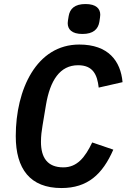

<svg xmlns="http://www.w3.org/2000/svg" viewBox="-20 -934 640 966"><path d="M289.1 12.1C420.8 12.1 495.7 -56.8 550.1 -181.1L443.9 -217.3C408 -142 367.9 -92 298.7 -92C218 -92 186.1 -141.7 186.1 -220.2C186.1 -251.1 189.6 -275.6 193.9 -301.8L211.3 -406.2C231.9 -528.8 281.2 -605.8 372.9 -605.8C448.5 -605.8 469.5 -557.2 476.6 -493.3L596.6 -520.6C587 -627.1 525.2 -709.9 378.9 -709.9C163.4 -709.9 59.3 -483.7 59.3 -249.3C59.3 -84.2 131.4 12.1 289.1 12.1ZM320.7 -817.5C320.7 -786.9 340.6 -763.1 394.9 -763.1C449.6 -763.1 473.4 -787.3 479.8 -823.2C482.6 -841.3 484.4 -852.6 484.4 -859.7C484.4 -889.9 464.5 -913.7 410.2 -913.7C355.5 -913.7 331.7 -889.6 325.6 -853.7C322.4 -835.6 320.7 -824.2 320.7 -817.5Z"/></svg>

Font: Margiela Mono Italic SmBold It
Style: Regular
Weight: 600
Designer: Mike Abbink, Paul van der Laan, Pieter van Rosmalen
Foundry: Bold Monday
Version: Version 2.003 2021